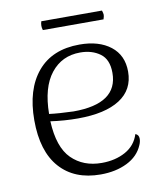

<svg xmlns="http://www.w3.org/2000/svg" viewBox="-76 -698 656 773"><g transform="rotate(-10 252.5 -311.5)"><path d="M453 -102Q453 -89 447 -76Q429 -33 382.5 -10Q336 13 274 13Q167 13 107.5 -54Q48 -121 48 -248Q48 -374 108 -445.5Q168 -517 280 -517Q359 -517 406.5 -480Q454 -443 454 -376Q454 -302 394 -263.5Q334 -225 223 -225Q167 -225 111 -233Q116 -126 163.5 -79Q211 -32 286 -32Q342 -32 383.5 -55Q425 -78 439 -123Q453 -118 453 -102ZM111 -263Q150 -258 210 -256Q391 -256 391 -382Q391 -437 358 -461Q325 -485 277 -485Q202 -485 157 -428Q112 -371 111 -263ZM393 -636Q397 -624 397 -618Q397 -612 393 -600H145Q142 -609 142 -618Q142 -627 145 -636Z"/></g></svg>

Font: Arima Madurai Light
Style: Regular
Weight: 300
Designer: Joana Correia and Natanael Gama
Foundry: NDISCOVER
Version: Version 1.019